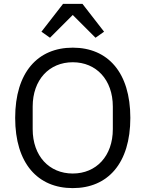

<svg xmlns="http://www.w3.org/2000/svg" viewBox="-20 -955 748 987"><path d="M304 -935 193 -792 237 -761 354 -878 471 -761 515 -792 404 -935ZM354 12C534 12 650 -115 650 -349C650 -583 534 -710 354 -710C174 -710 58 -583 58 -349C58 -115 174 12 354 12ZM354 -63C233 -63 148 -153 148 -291V-407C148 -545 233 -635 354 -635C475 -635 560 -545 560 -407V-291C560 -153 475 -63 354 -63Z"/></svg>

Font: LVC Sans
Style: Regular
Weight: 400
Designer: Mike Abbink, Paul van der Laan, Pieter van Rosmalen
Foundry: Bold Monday
Version: Version 3.0